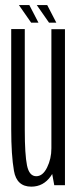

<svg xmlns="http://www.w3.org/2000/svg" viewBox="-20 -710 301 736"><path d="M188 0H229V-598H177V-60ZM75 -598.5H23V-214.5Q23 -115.5 33.5 -55Q44 5.5 100 5.5Q146.5 5.5 174.8 -34.8Q203 -75 203 -124.5L177 -141.5Q177 -101.5 160.5 -68Q144 -34.5 119 -34.5Q92 -34.5 83.5 -76Q75 -117.5 75 -212.5ZM168 -623H196L161 -690.5H121ZM99.5 -623H127.5L92.5 -690.5H52.5Z"/></svg>

Font: Anybody ExtraCondensed Light
Style: Regular
Weight: 300
Width: 2
Version: Version 1.113;gftools[0.9.25]